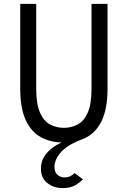

<svg xmlns="http://www.w3.org/2000/svg" viewBox="-20 -720 656 986"><path d="M308 12Q240.5 12 190.1 -15.4Q139.8 -42.9 111.9 -103.7Q84 -164.5 84 -264.8V-700H166V-264.8Q166 -184.9 185.6 -141.2Q205.1 -97.5 237.5 -80.5Q269.9 -63.5 308 -63.5Q346 -63.5 378.4 -80.5Q410.8 -97.5 430.4 -141.2Q450 -184.9 450 -264.8V-700H532.2V-264.8Q532.2 -164.9 504.2 -104Q476.2 -43.1 425.8 -15.6Q375.4 12 308 12ZM302.2 246Q256.4 246 223.3 220.2Q190.2 194.5 190.2 146Q190.2 96.2 227 58.6Q263.8 21 327.2 0H389.8Q322.1 27.5 290.9 63.9Q259.8 100.4 259.8 136.8Q259.8 165.8 275.9 178.5Q292 191.2 310.8 191.2Q330.2 191.2 342.7 183.9Q355.1 176.6 362.8 169L405.8 200.5Q391 217 365.8 231.5Q340.5 246 302.2 246Z"/></svg>

Font: Overpass Mono Light
Style: Regular
Weight: 300
Monospace: yes
Designer: Delve Withrington, Dave Bailey
Foundry: Delve Fonts LLC
Version: Version 4.000